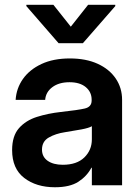

<svg xmlns="http://www.w3.org/2000/svg" viewBox="-20 -769 581 797"><path d="M208 8.3Q130.9 8.3 80.6 -30.3Q30.3 -68.8 30.3 -146Q30.3 -204.6 58.6 -236.8Q86.9 -269 133.1 -283.7Q179.2 -298.3 232.4 -304.2Q303.7 -312 332 -318.6Q360.4 -325.2 360.4 -351.6V-355Q360.4 -387.2 335.9 -407.5Q311.5 -427.7 268.6 -427.7Q224.6 -427.7 197.3 -407.2Q169.9 -386.7 167.5 -354.5H44.9Q47.9 -402.3 75.2 -441.2Q102.5 -480 151.9 -503.2Q201.2 -526.4 270 -526.4Q336.9 -526.4 385.5 -504.2Q434.1 -481.9 460.4 -443.1Q486.8 -404.3 486.8 -354.5V0H361.3V-72.8H359.4Q340.8 -37.6 305.4 -14.6Q270 8.3 208 8.3ZM240.7 -85Q298.8 -85 330.1 -115.5Q361.3 -146 361.3 -190.4V-245.1Q349.6 -237.8 318.4 -231.9Q287.1 -226.1 249.5 -220.2Q210.9 -214.4 182.6 -198.2Q154.3 -182.1 154.3 -147.9Q154.3 -118.2 177.7 -101.6Q201.2 -85 240.7 -85ZM201.7 -749 273.9 -658.2 345.7 -749H458.5V-743.7L324.2 -589.8H223.1L89.4 -743.7V-749Z"/></svg>

Font: Inter Display Semi Bold
Style: Regular
Weight: 600
Designer: Rasmus Andersson
Foundry: rsms
Version: Version 4.000;git-37864ae